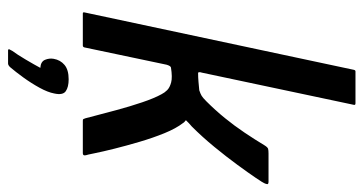

<svg xmlns="http://www.w3.org/2000/svg" viewBox="-238 -496 923 488"><g transform="rotate(90 224.0 -251.5)"><path d="M11 -4 157 -689Q158 -693 161 -693H242Q247 -693 246 -689L164 -302Q163 -300 163 -296.5Q163 -293 165 -293Q176 -293 187.5 -294Q199 -295 209 -296Q218 -299 223 -302Q228 -305 237 -314Q260 -337 279.5 -361Q299 -385 316.5 -411Q334 -437 349 -462Q354 -470 358 -471Q362 -472 370 -472H441Q448 -472 447.5 -468.5Q447 -465 445 -461Q444 -458 431.5 -439.5Q419 -421 398.5 -393Q378 -365 353 -334.5Q328 -304 301 -277Q296 -273 292.5 -269.5Q289 -266 285 -262Q286 -261 288.5 -259Q291 -257 292 -255Q306 -237 318 -207.5Q330 -178 340 -144Q350 -110 357.5 -80Q365 -50 369 -30Q373 -10 374 -8Q376 0 369 0Q366 0 354.5 0Q343 0 329 0Q315 0 303 0Q291 0 288 0Q284 0 283 -0.5Q282 -1 280 -7Q280 -7 274 -30Q268 -53 259 -86.5Q250 -120 239.5 -151Q229 -182 219 -200Q215 -208 208.5 -214.5Q202 -221 189 -224.5Q176 -228 151 -224Q147 -223 144 -213L100 -4Q99 0 95 0H14Q10 0 11 -4ZM217 73Q214 89 202.5 110Q191 131 176.5 151Q162 171 150 185Q145 190 141 190Q134 190 124.5 190Q115 190 107 190Q104 189 104.5 187.5Q105 186 109 179Q118 167 131 145Q144 123 152 108Q136 107 131.5 96Q127 85 129 74Q132 57 144.5 46.5Q157 36 181 36Q201 36 211.5 43.5Q222 51 217 73Z"/></g></svg>

Font: Glory Thin Medium
Style: Italic
Weight: 500
Italic angle: -12°
Version: Version 1.011